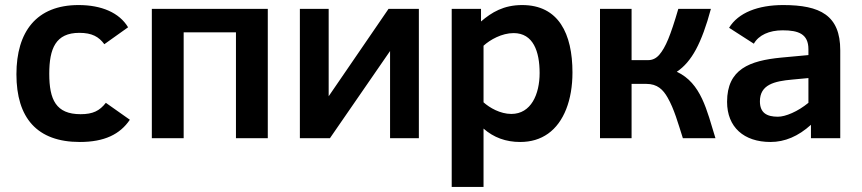

<svg xmlns="http://www.w3.org/2000/svg" viewBox="-20 -547 3413 760"><path d="M299 -95C201.5 -95 175 -152.6 175 -255C175 -354.8 200.3 -417 294 -417C344.2 -417 371.1 -401.6 393 -372L487 -439C452.3 -496.9 381.8 -527 291 -527C124.1 -527 45 -421.3 45 -253C45 -80.5 126.3 15 296 15C393 15 455 -15.2 494 -73L399 -140C374.2 -108.4 348.1 -95 299 -95Z M914 0H1040V-512H581V0H707V-419H914Z M1286 0 1524 -345V0H1638V-512H1518L1281 -166V-512H1167V0Z M2047 -527C1973.5 -527 1926.2 -498.2 1884 -462V-512H1768V193H1894V-38C1934 -2.7 1982.3 15 2039 15C2081.7 15 2118.5 4 2149.5 -18C2212.2 -62.5 2246 -151.6 2246 -260C2246 -413.9 2190.9 -527 2047 -527ZM2004 -96C1960.1 -96 1917.9 -120.5 1894 -142V-366C1919.9 -389.7 1966.5 -416 2013 -416C2090.9 -416 2116 -343 2116 -258C2116 -174 2082.2 -96 2004 -96Z M2480 -512H2355V0H2480V-215H2538C2582.4 -215 2604.7 -192 2622.5 -161C2648.6 -115.6 2663.9 -59.7 2683 0H2812C2777.7 -111.1 2755.7 -217.7 2659 -263C2688.3 -282.3 2713.7 -311.8 2735 -351.5C2756.3 -391.2 2776 -444.7 2794 -512H2665C2649.7 -459.3 2636.3 -419.3 2625 -392C2613.7 -364.7 2601.8 -344 2589.5 -330C2577.2 -316 2562.7 -309 2546 -309H2480Z M3080 -527C2981.1 -527 2902.3 -497 2866 -437L2964 -374C2983 -407.9 3024.6 -427 3078 -427C3140.5 -427 3180 -412.6 3180 -352V-329L3072 -319C2947.1 -306.8 2858 -273.5 2858 -144C2858 -43.5 2924.7 15 3030 15C3086.7 15 3140 -7.7 3190 -53V0H3306V-348C3306 -486.2 3226.6 -527 3080 -527ZM2988 -146C2988 -211.8 3044.7 -225.7 3116 -232L3180 -238V-140C3158.7 -122.7 3137 -109.2 3115 -99.5C3093 -89.8 3074.3 -85 3059 -85C3014.8 -85 2988 -100.5 2988 -146Z"/></svg>

Font: Fog Sans
Style: Bold
Weight: 700
Foundry: Intel Corporation
Version: Version 1.00